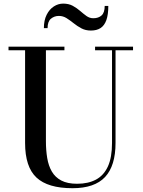

<svg xmlns="http://www.w3.org/2000/svg" viewBox="-20 -1002 770 1037"><path d="M698.5 -750V-730.5H604V-230Q604 -106.5 547.5 -46Q491 14.5 371.5 14.5Q238.5 14.5 177 -43Q115.5 -100.5 115.5 -230V-730.5H26V-750H328V-730.5H228V-240Q228 -190.5 235 -148.5Q242 -106.5 260 -75.5Q278 -44.5 311 -27Q344 -9.5 396.5 -9.5Q456.5 -9.5 498.5 -32Q540.5 -54.5 562.8 -103Q585 -151.5 585 -230V-730.5H493.5V-750ZM471 -837Q442 -837 419.5 -849Q397 -861 377.8 -876.5Q358.5 -892 339.5 -904Q320.5 -916 298 -916Q273.5 -916 255.2 -901Q237 -886 237 -850H217Q217 -892.5 232 -922.2Q247 -952 270.8 -967.2Q294.5 -982.5 321 -982.5Q351.5 -982.5 373.2 -970.5Q395 -958.5 412.8 -943Q430.5 -927.5 447.2 -915.5Q464 -903.5 484 -903.5Q512 -903.5 528.8 -918.8Q545.5 -934 545.5 -970H565Q565 -923 554.5 -893.5Q544 -864 523.2 -850.5Q502.5 -837 471 -837Z"/></svg>

Font: Bodoni Moda Medium
Style: Regular
Weight: 500
Designer: Owen Earl
Foundry: indestructible type
Version: Version 2.005